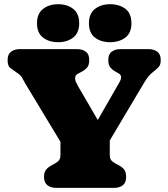

<svg xmlns="http://www.w3.org/2000/svg" viewBox="-20 -915 820 935"><path d="M594.2 -53.2Q594.2 -24.9 577.6 -12.5Q561 0 534.7 0H253.9Q228 0 211.2 -12.7Q194.3 -25.4 194.3 -53.2Q194.3 -78.6 206.5 -91.3Q218.8 -104 234.4 -111.6Q250 -119.1 262.2 -129.2Q274.4 -139.2 274.4 -159.7V-224.6L104 -506.8Q92.8 -525.9 87.2 -537.1Q81.5 -548.3 61.5 -561.5Q40.5 -575.7 28.8 -585Q17.1 -594.2 17.1 -622.6Q17.1 -650.9 33.9 -663.3Q50.8 -675.8 77.1 -675.8H355Q381.3 -675.8 397.9 -663.3Q414.6 -650.9 414.6 -622.6Q414.6 -598.1 404.1 -585.9Q393.6 -573.7 380.1 -567.1Q366.7 -560.5 356.2 -554Q345.7 -547.4 345.7 -534.2Q345.7 -524.4 350.8 -513.4Q356 -502.4 360.8 -494.1L456.1 -330.6L560.1 -511.7Q563.5 -517.6 566.7 -524.7Q569.8 -531.7 569.8 -538.6Q569.8 -549.8 560.3 -555.9Q550.8 -562 538.6 -568.6Q526.4 -575.2 516.8 -587.4Q507.3 -599.6 507.3 -622.6Q507.3 -650.9 523.9 -663.3Q540.5 -675.8 566.9 -675.8H703.1Q729.5 -675.8 746.1 -663.3Q762.7 -650.9 762.7 -622.6Q762.7 -600.1 753.4 -589.6Q744.1 -579.1 727.5 -566.4Q710.9 -553.2 701.9 -541.7Q692.9 -530.3 681.6 -511.7L514.6 -231V-159.7Q514.6 -139.2 526.6 -129.4Q538.6 -119.6 554.4 -112.3Q570.3 -105 582.3 -92.3Q594.2 -79.6 594.2 -53.2ZM263.2 -709.5Q218.8 -709.5 189.5 -731.9Q160.2 -754.4 160.2 -801.8Q160.2 -848.6 189.7 -871.6Q219.2 -894.5 263.2 -894.5Q307.6 -894.5 336.7 -871.6Q365.7 -848.6 365.7 -801.8Q365.7 -754.9 336.4 -732.2Q307.1 -709.5 263.2 -709.5ZM516.1 -709.5Q471.7 -709.5 442.4 -731.9Q413.1 -754.4 413.1 -801.8Q413.1 -848.6 442.6 -871.6Q472.2 -894.5 516.1 -894.5Q561 -894.5 590.6 -872.1Q620.1 -849.6 620.1 -801.8Q620.1 -754.4 590.3 -731.9Q560.5 -709.5 516.1 -709.5Z"/></svg>

Font: Caprasimo
Style: Regular
Weight: 400
Designer: The DocRepair Project, Phaedra Charles, Flavia Zimbardi
Foundry: Google
Version: Version 1.001